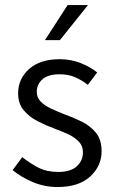

<svg xmlns="http://www.w3.org/2000/svg" viewBox="-20 -733 457 765"><path d="M209 12.2Q157.7 12.2 111.1 -7.3Q64.5 -26.9 30.3 -55.2L68.8 -106.9Q100.6 -81.5 133.8 -64.7Q167 -47.9 211.9 -47.9Q261.7 -47.9 286.1 -70.6Q310.5 -93.3 310.5 -126Q310.5 -151.9 293.7 -169.2Q276.9 -186.5 251 -198.5Q225.1 -210.4 198.2 -220.2Q163.6 -232.9 130.1 -250Q96.7 -267.1 74.5 -293.7Q52.2 -320.3 52.2 -361.3Q52.2 -418.9 95.9 -458Q139.6 -497.1 217.8 -497.1Q262.2 -497.1 300.8 -481.9Q339.4 -466.8 367.2 -444.3L330.1 -395Q305.2 -414.1 278.8 -425.5Q252.4 -437 218.3 -437Q170.9 -437 148.7 -416.7Q126.5 -396.5 126.5 -367.2Q126.5 -344.2 142.1 -328.4Q157.7 -312.5 182.6 -300.8Q207.5 -289.1 234.9 -278.3Q270.5 -265.6 304.9 -248.8Q339.4 -231.9 362.1 -204.3Q384.8 -176.8 384.8 -129.9Q384.8 -71.8 339.4 -29.8Q293.9 12.2 209 12.2ZM159.2 -573.2 249.5 -712.9H330.6L218.8 -573.2Z"/></svg>

Font: Varta Light
Style: Regular
Weight: 400
Version: Version 1.004